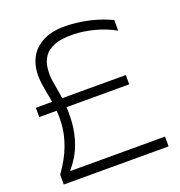

<svg xmlns="http://www.w3.org/2000/svg" viewBox="-149 -980 1035 1105"><g transform="rotate(-20 368.0 -427.0)"><path d="M53 -60Q107 -136 131.5 -203Q156 -270 160 -329Q164 -388 157 -440Q150 -492 140.5 -538.5Q131 -585 129 -626Q126 -694 153 -746.5Q180 -799 240 -828.5Q300 -858 395 -853Q466 -849 530 -833Q594 -817 650 -790V-725Q594 -757 526.5 -774.5Q459 -792 401 -793Q326 -795 283 -777.5Q240 -760 220 -731Q200 -702 195.5 -667Q191 -632 194 -599Q196 -578 204 -536Q212 -494 218 -437Q224 -380 219 -316Q214 -252 190.5 -187.5Q167 -123 116 -64V-60H695V0H53ZM53 -470H604V-413H53Z"/></g></svg>

Font: Matangi Light
Style: Regular
Weight: 400
Version: Version 3.002